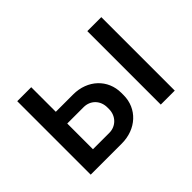

<svg xmlns="http://www.w3.org/2000/svg" viewBox="-101 -740 961 961"><g transform="rotate(-45 379.5 -260.0)"><path d="M82 0H302C405 0 480 -70 480 -165V-181C480 -276 406 -346 304 -346H181V-520H82ZM578 0H677V-520H578ZM180 -82V-264H296C344 -264 379 -228 379 -179V-167C379 -119 343 -82 296 -82Z"/></g></svg>

Font: Fixel Display Medium
Style: Regular
Weight: 500
Designer: AlfaBravo + MacPaw
Foundry: Kyrylo Tkachov, Marchela Mozhyna, Serhii Makarenko, Maria Weinstein, Zakhar Kryvoshyya
Version: Version 1.211